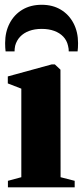

<svg xmlns="http://www.w3.org/2000/svg" viewBox="-20 -804 355 824"><path d="M14 0V-28L71.5 -43.5V-423.5L13.5 -446V-476L201.5 -527.5H215.5L239.5 -505L240 -43.5L300.5 -28V0ZM159 -783.5Q206 -783.5 241 -762.5Q276 -741.5 295.5 -704.2Q315 -667 315 -619Q315 -608 314.5 -599.8Q314 -591.5 313 -583.5H275Q275 -588.5 274.5 -594.5Q274 -600.5 272 -607.5Q267 -630.5 251.5 -646.8Q236 -663 212.5 -671.5Q189 -680 159 -680Q128.5 -680 105 -671.2Q81.5 -662.5 66.2 -646.2Q51 -630 45 -607.5Q43.5 -600.5 43 -594.5Q42.5 -588.5 42.5 -583.5H4Q3 -591.5 2.5 -599.8Q2 -608 2 -619Q2 -667 21.5 -704.2Q41 -741.5 76.2 -762.5Q111.5 -783.5 159 -783.5Z"/></svg>

Font: Merriweather 120pt Black
Style: Regular
Weight: 900
Designer: Eben Sorkin
Foundry: Eben Sorkin
Version: Version 2.100